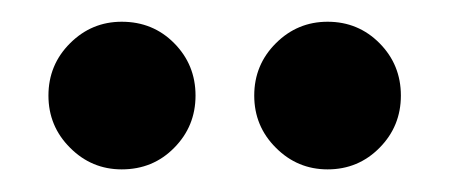

<svg xmlns="http://www.w3.org/2000/svg" viewBox="-20 -756 408 174"><path d="M276.9 -602.5Q249.5 -602.5 230 -622.1Q210.4 -641.6 210.4 -669.4Q210.4 -697.3 230 -716.8Q249.5 -736.3 276.9 -736.3Q304.7 -736.3 324 -716.8Q343.3 -697.3 343.3 -669.4Q343.3 -641.6 324 -622.1Q304.7 -602.5 276.9 -602.5ZM90.3 -602.5Q63 -602.5 43.5 -622.1Q23.9 -641.6 23.9 -669.4Q23.9 -697.3 43.5 -716.8Q63 -736.3 90.3 -736.3Q118.7 -736.3 137.9 -716.8Q157.2 -697.3 157.2 -669.4Q157.2 -641.6 137.9 -622.1Q118.7 -602.5 90.3 -602.5Z"/></svg>

Font: Reddit Sans Condensed Medium
Style: Regular
Weight: 500
Designer: Stephen Hutchings
Foundry: Reddit
Version: Version 1.014